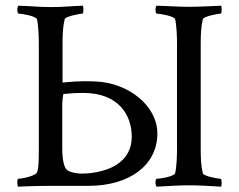

<svg xmlns="http://www.w3.org/2000/svg" viewBox="-20 -666 855 688"><path d="M203.1 -296.9C203.1 -304.7 206.1 -326.2 207 -329.1C232.4 -331.1 244.1 -333 278.3 -333C408.2 -333 452.1 -250 452.1 -176.8C452.1 -57.6 317.4 -43.9 272.5 -43.9C260.7 -43.9 231.4 -46.9 219.7 -57.6C204.1 -70.3 203.1 -119.1 203.1 -138.7ZM204.1 -506.8C204.1 -542 205.1 -570.3 211.9 -597.7C214.8 -607.4 267.6 -617.2 275.4 -617.2C280.3 -617.2 279.3 -640.6 277.3 -645.5C238.3 -644.5 206.1 -640.6 163.1 -640.6C119.1 -640.6 90.8 -644.5 45.9 -645.5C43.9 -644.5 42 -636.7 42 -630.9C42 -625 43.9 -617.2 45.9 -617.2C58.6 -617.2 107.4 -608.4 112.3 -597.7C118.2 -574.2 119.1 -527.3 119.1 -510.7V-139.6C119.1 -103.5 119.1 -59.6 112.3 -47.9C104.5 -34.2 56.6 -25.4 44.9 -25.4C43 -25.4 42 -18.6 42 -12.7C42 -3.9 43.9 2 44.9 2.9C44.9 2.9 97.7 0 162.1 0H296.9C445.3 0 543.9 -75.2 543.9 -187.5C543.9 -287.1 440.4 -369.1 323.2 -374C257.8 -377 229.5 -372.1 204.1 -370.1ZM614.3 -510.7V-131.8C614.3 -114.3 613.3 -67.4 607.4 -44.9C602.5 -33.2 553.7 -25.4 541 -25.4C539.1 -25.4 537.1 -17.6 537.1 -11.7C537.1 -5.9 539.1 1 541 2.9C585.9 1 614.3 -2 658.2 -2C701.2 -2 733.4 1 772.5 2.9C773.4 0 774.4 -5.9 774.4 -10.7C774.4 -16.6 773.4 -25.4 770.5 -25.4C762.7 -25.4 710 -34.2 707 -44.9C700.2 -71.3 699.2 -100.6 699.2 -135.7V-506.8C699.2 -542 700.2 -570.3 707 -597.7C710 -607.4 762.7 -617.2 770.5 -617.2C773.4 -617.2 774.4 -626 774.4 -631.8C774.4 -636.7 773.4 -643.6 772.5 -645.5C733.4 -644.5 701.2 -641.6 658.2 -641.6C614.3 -641.6 585.9 -644.5 541 -645.5C539.1 -644.5 537.1 -636.7 537.1 -630.9C537.1 -625 539.1 -617.2 541 -617.2C553.7 -617.2 602.5 -608.4 607.4 -597.7C613.3 -574.2 614.3 -527.3 614.3 -510.7Z"/></svg>

Font: Crimson
Style: Roman
Weight: 400
Version: Version 0.2